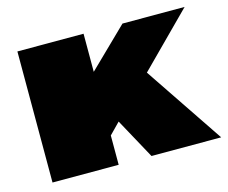

<svg xmlns="http://www.w3.org/2000/svg" viewBox="-80 -631 877 740"><g transform="rotate(-15 358.5 -261.5)"><path d="M44 0V-523H308V-371L463 -522H711L505 -315L717 0H439L351 -161L308 -117V0Z"/></g></svg>

Font: Tomorrow ExtraBold
Style: Regular
Weight: 800
Designer: Tony de Marco, Monica Rizzolli
Foundry: Just in Type
Version: Version 2.002